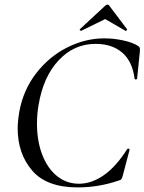

<svg xmlns="http://www.w3.org/2000/svg" viewBox="-20 -803 629 836"><path d="M57 -244Q57 -274 64 -316Q81 -411 137.5 -484Q194 -557 273 -596.5Q352 -636 434 -636Q475 -636 516.5 -627Q558 -618 581 -603Q587 -599 588.5 -594.5Q590 -590 589 -579L577 -461Q576 -457 571 -457Q566 -457 566 -461Q556 -537 511.5 -574.5Q467 -612 396 -612Q302 -612 235 -540Q168 -468 148 -346Q141 -307 141 -264Q141 -190 163.5 -130.5Q186 -71 227.5 -37Q269 -3 324 -3Q379 -3 432.5 -40.5Q486 -78 534 -154Q536 -156 538 -156Q541 -156 543 -154Q545 -152 544 -150L515 -40Q512 -28 509 -23.5Q506 -19 497 -17Q410 13 318 13Q183 13 120 -60.5Q57 -134 57 -244ZM333 -669Q330 -669 328 -671.5Q326 -674 328 -676L438 -778Q443 -783 447 -783Q453 -783 456 -778L533 -676V-675Q533 -672 530.5 -669.5Q528 -667 526 -669L438 -720L334 -669Z"/></svg>

Font: Cormorant Infant Medium
Style: Italic
Weight: 500
Italic angle: -10°
Designer: Christian Thalmann (Catharsis Fonts)
Foundry: Catharsis Fonts
Version: Version 4.000